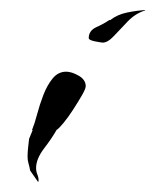

<svg xmlns="http://www.w3.org/2000/svg" viewBox="-20 -335 310 383"><path d="M185 -250Q182 -250 169.5 -252.5Q157 -255 157 -259Q157 -274 172.5 -281Q188 -288 198 -295H200Q214 -306 233.5 -310Q253 -314 270 -315L269 -314Q250 -308 235 -292.5Q220 -277 207.5 -263.5Q195 -250 185 -250ZM56 28 40 5Q39 -2 37 -8.5Q35 -15 35 -22Q35 -31 36 -40Q37 -49 38 -58L45 -75L44 -76Q49 -88 54 -107Q59 -126 66.5 -145.5Q74 -165 85 -178.5Q96 -192 112 -192Q123 -192 137 -184Q151 -176 151 -163Q151 -158 143.5 -145Q136 -132 126 -116.5Q116 -101 106.5 -89.5Q97 -78 93 -76Q84 -60 68 -39Q52 -18 52 0Q52 7 54.5 13Q57 19 57 26Z"/></svg>

Font: Kolker Brush
Style: Regular
Weight: 400
Designer: Robert E. Leuschke
Foundry: Robert E. Leuschke
Version: Version 1.010; ttfautohint (v1.8.3)